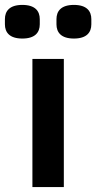

<svg xmlns="http://www.w3.org/2000/svg" viewBox="-58 -762 392 782"><path d="M33 -605C85 -605 104 -630 104 -663V-684C104 -717 85 -742 33 -742C-19 -742 -38 -717 -38 -684V-663C-38 -630 -19 -605 33 -605ZM243 -605C295 -605 314 -630 314 -663V-684C314 -717 295 -742 243 -742C191 -742 172 -717 172 -684V-663C172 -630 191 -605 243 -605ZM202 0V-522H74V0Z"/></svg>

Font: IBM Plex Devanagari Medium
Style: Regular
Weight: 600
Designer: Mike Abbink, Paul van der Laan, Pieter van Rosmalen, Erin McLaughlin
Foundry: Bold Monday
Version: Version 1.0